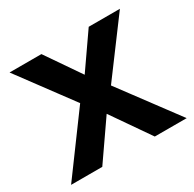

<svg xmlns="http://www.w3.org/2000/svg" viewBox="-117 -611 741 733"><g transform="rotate(-30 253.0 -244.5)"><path d="M-2 0 205 -281.5V-224.5L9 -489H149.5L274.5 -307H231.5L358 -489H495.5L299.5 -225.5V-279.5L507.5 0H367L231.5 -195.5H271L135.5 0Z"/></g></svg>

Font: Nunito Sans 12pt ExtraLight SemiCondensed
Style: Regular
Weight: 200
Width: 4
Version: Version 3.101;gftools[0.9.27]